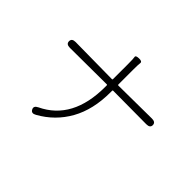

<svg xmlns="http://www.w3.org/2000/svg" viewBox="-158 -1025 1316 1316"><g transform="rotate(45 500.0 -367.5)"><path d="M301 15Q270 33 257 8Q243 -17 276 -33Q501 -140 501 -456V-471Q501 -476 496 -476L140 -474Q104 -474 104 -502Q104 -530 140 -530L496 -526Q501 -526 501 -531V-675Q501 -731 498 -744Q495 -757 527 -758Q558 -759 555.5 -740.5Q553 -722 553 -675V-531Q553 -526 558 -526L881 -529Q917 -529 917 -501Q917 -474 881 -474L558 -476Q553 -476 553 -471V-456Q553 -288 487 -170Q421 -52 301 15Z"/></g></svg>

Font: Resource Han Rounded JP Light
Style: Regular
Weight: 300
Designer: Cyano Hao (round all glyphs); Ryoko NISHIZUKA 西塚涼子 (kana, bopomofo & ideographs); Paul D. Hunt (Latin, Greek & Cyrillic)
Foundry: Cyano Hao
Version: 0.990